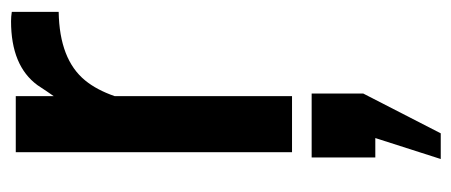

<svg xmlns="http://www.w3.org/2000/svg" viewBox="-262 -302 841 358"><g transform="rotate(-90 159.0 -123.5)"><path d="M41 277.3 80.1 155.3H43.9V36.6H163.1V132.8L88.9 277.3ZM53.7 0V-515.1H158.2V-444.3Q160.2 -446.8 167 -457L178.7 -474.6Q214.8 -523.9 297.9 -523.9Q306.6 -523.9 315.4 -522.5V-435.1Q226.6 -433.6 187.5 -385.7Q169.9 -364.3 158.2 -330.6V0Z"/></g></svg>

Font: News Cycle
Style: Bold
Weight: 700
Version: Version 0.5.1